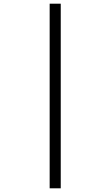

<svg xmlns="http://www.w3.org/2000/svg" viewBox="-20 -780 599 1040"><path d="M249 240V-760H309V240Z"/></svg>

Font: Noto Serif Armenian
Style: Regular
Weight: 400
Designer: Monotype Design Team
Foundry: Monotype Imaging Inc.
Version: Version 2.007